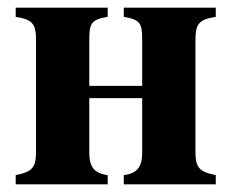

<svg xmlns="http://www.w3.org/2000/svg" viewBox="-20 -481 600 501"><path d="M351 -84C351 -47 340 -29 303 -24V0H543V-24C498 -33 490 -45 490 -87V-376C490 -419 499 -430 543 -437V-461H303V-437C347 -430 351 -419 351 -376V-257H213V-376C213 -419 217 -430 261 -437V-461H21V-437C65 -430 74 -419 74 -376V-87C74 -45 66 -33 21 -24V0H261V-24C224 -29 213 -47 213 -84V-225H351Z"/></svg>

Font: XITS Math
Style: Bold
Weight: 700
Designer: MicroPress Inc., with final additions and corrections provided by Coen Hoffman, Elsevier (retired)
Version: Version 1.105